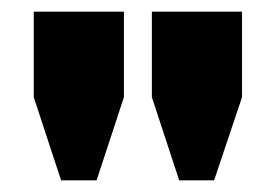

<svg xmlns="http://www.w3.org/2000/svg" viewBox="-20 -706 474 330"><path d="M193 -686H38V-539L85 -396H146L193 -539ZM396 -686H241V-539L288 -396H348L396 -539Z"/></svg>

Font: Chivo Light
Style: Bold
Weight: 900
Designer: Hector Gatti
Foundry: Omnibus-Type
Version: Version 1.003;PS 001.003;hotconv 1.0.70;makeotf.lib2.5.58329